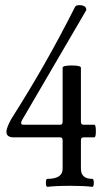

<svg xmlns="http://www.w3.org/2000/svg" viewBox="-20 -721 424 745"><path d="M164 4Q158 4 158 -12Q158 -27 164 -27Q223 -27 223 -66V-177Q223 -188 214 -188H34Q5 -188 5 -209Q5 -219 10.5 -232Q16 -245 23 -258Q94 -370 153 -473.5Q212 -577 271 -694Q275 -701 287 -701Q315 -701 315 -682L65 -254Q62 -248 62 -244Q62 -237 70 -237H214Q223 -237 223 -249V-458Q223 -467 258 -467Q294 -467 294 -458V-249Q294 -237 304 -237H346Q352 -237 352 -212Q352 -188 346 -188H304Q294 -188 294 -177V-66Q294 -27 338 -27Q344 -27 344 -12Q344 4 338 4Q323 2 302 1Q281 0 255 0Q224 0 202 1Q180 2 164 4Z"/></svg>

Font: Junicode Two Beta Condensed
Style: Regular
Weight: 400
Width: 3
Designer: Peter S. Baker
Foundry: Briery Creek Software
Version: Version 1.053; ttfautohint (v1.8.4)